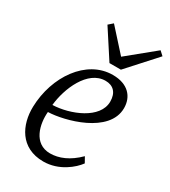

<svg xmlns="http://www.w3.org/2000/svg" viewBox="-198 -904 895 1010"><g transform="rotate(30 250.0 -398.5)"><path d="M40.5 -213.4C37.6 -103 90.3 9.8 231 9.8C325.7 9.8 397.5 -52.2 425.3 -90.8L406.7 -124C350.6 -67.9 293 -44.9 240.2 -44.9C139.2 -44.9 115.2 -153.3 122.1 -228C219.2 -230.5 459 -292.5 459 -445.8C459 -514.6 414.1 -567.9 321.3 -567.9C161.1 -567.9 45.4 -398.4 40.5 -213.4ZM124 -272C134.3 -376 195.3 -522 303.2 -522C349.6 -522 378.9 -494.1 378.9 -439C378.9 -335.4 229.5 -275.4 124 -272ZM273.9 -612.8H343.3L497.6 -783.2L473.1 -805.7C438 -776.4 345.7 -702.1 310.1 -672.4L189.9 -805.7L163.6 -782.7Z"/></g></svg>

Font: Merriweather
Style: Light Italic
Weight: 300
Italic angle: -7.5°
Designer: Eben Sorkin
Foundry: Eben Sorkin
Version: Version 1.001